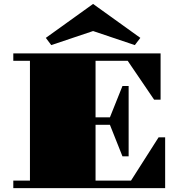

<svg xmlns="http://www.w3.org/2000/svg" viewBox="-20 -966 944 986"><path d="M215.3 -771.5 458 -945.8 700.7 -771.5 672.4 -734.4 458 -806.6 243.2 -734.4ZM48.3 -38.6H133.8V-653.8H48.3V-691.9H804.7V-454.1H771.5L635.7 -653.8H470.7V-363.3H544.4L608.9 -524.4H640.6V-163.1H608.9L544.4 -325.2H470.7V-38.6H652.8L794.4 -260.7H828.1V0H48.3Z"/></svg>

Font: GravitasOne
Style: Regular
Weight: 400
Designer: Riccardo De Franceschi
Foundry: Sorkin Type Co.
Version: Version 1.001